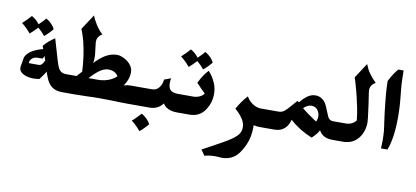

<svg xmlns="http://www.w3.org/2000/svg" viewBox="-78 -886 3135 1447"><g transform="rotate(10 1489.0 -162.5)"><path d="M450 0H401Q339 0 305 -39Q291 -55 282 -75Q273 -95 260 -133Q253 -116 216 -68Q186 -64 172 -64Q132 -64 101 -77Q60 -95 60 -129Q60 -135 61 -139L71 -199Q74 -217 87.5 -233Q101 -249 120 -261Q138 -272 162 -281.5Q186 -291 205 -295L197 -319Q219 -344 236 -358.5Q253 -373 280 -391Q313 -276 328 -228Q337 -197 346 -178Q355 -159 369.5 -149Q384 -139 408 -139H450ZM235 -213 224 -246 214 -224Q169 -224 160 -222Q142 -218 129.5 -205Q117 -192 117 -178V-172H191Q207 -172 216.5 -182.5Q226 -193 235 -213ZM257 -457Q250 -447 230 -426Q210 -405 194 -393Q173 -421 141 -448Q108 -413 84 -393Q46 -438 14 -461Q27 -472 49 -494.5Q71 -517 78 -526Q115 -506 138 -473Q176 -509 188 -526Q211 -514 229.5 -495Q248 -476 257 -457Z M1013 -139V0H893L845 -1Q805 -3 778 -3Q752 -4 692 -4Q630 -4 598 -2L495 0H439Q414 0 398.5 -12.5Q383 -25 376.5 -41Q370 -57 370 -69Q370 -91 386.5 -115Q403 -139 439 -139H488L524 -179Q518 -301 492 -405Q483 -439 474 -464Q465 -489 462 -495L538 -611Q548 -584 571 -547Q594 -510 625 -481Q622 -480 612.5 -473Q603 -466 594.5 -452Q586 -438 586 -418Q586 -413 588 -399Q596 -339 597 -324Q598 -314 598 -298Q598 -276 594 -257Q633 -299 674 -324Q717 -349 763 -349Q781 -349 802 -340.5Q823 -332 842 -318Q887 -282 887 -238Q887 -182 850 -131Q875 -139 905 -139ZM792 -190Q769 -229 716 -229Q671 -229 614 -175Q598 -160 579 -139H651Q703 -139 746 -159Q768 -169 792 -190Z M1090 124Q1080 137 1060 157.5Q1040 178 1026 188Q992 146 956 120Q969 110 989 89Q1009 68 1021 55Q1043 67 1062 86Q1081 105 1090 124Z M1189 -209Q1189 -176 1203 -159Q1221 -139 1264 -139H1338V0H1278Q1229 0 1196 -23Q1180 -35 1172 -50Q1170 -46 1163 -38.5Q1156 -31 1146 -23Q1113 0 1071 0H1003Q974 0 953.5 -20.5Q933 -41 933 -71Q933 -104 956.5 -121.5Q980 -139 1003 -139H1063Q1095 -139 1113 -158.5Q1131 -178 1136.5 -199Q1142 -220 1142 -227L1193 -246Q1192 -243 1190.5 -232.5Q1189 -222 1189 -209Z M1481 -417Q1474 -407 1454 -386Q1434 -365 1418 -353Q1397 -381 1365 -408Q1332 -373 1308 -353Q1270 -398 1238 -421Q1251 -432 1273 -454.5Q1295 -477 1302 -486Q1339 -466 1362 -433Q1400 -469 1412 -486Q1435 -474 1453.5 -455Q1472 -436 1481 -417Z M1532 -182Q1532 -120 1497 -65Q1456 0 1375 0H1328Q1299 0 1278.5 -20.5Q1258 -41 1258 -70Q1258 -101 1279.5 -120Q1301 -139 1328 -139H1383Q1405 -139 1428 -149Q1451 -159 1462 -176Q1449 -191 1434 -204L1393 -247Q1411 -283 1426 -305.5Q1441 -328 1461 -350Q1461 -353 1480.5 -328.5Q1500 -304 1516 -266.5Q1532 -229 1532 -182Z M1831 -162Q1865 -139 1898 -139H1997V0H1911Q1887 0 1867 -6Q1868 49 1857.5 94Q1847 139 1819 187Q1793 232 1763 252Q1725 278 1672 278Q1662 278 1646 276L1621 275Q1602 275 1578 278Q1554 281 1541 286L1511 243Q1525 235 1567.5 212.5Q1610 190 1661 161Q1729 123 1759 94Q1789 65 1789 26Q1789 -6 1771 -35Q1753 -64 1731 -85Q1709 -106 1709 -104Q1745 -168 1786 -212Q1786 -210 1798.5 -193Q1811 -176 1831 -162Z M2519 0H2469Q2395 0 2366 -55Q2354 -28 2313 11Q2259 -12 2219 -37Q2179 -62 2141 -96Q2132 -54 2106 -30Q2076 0 2026 0H1986Q1957 0 1937 -20Q1917 -40 1917 -69Q1917 -92 1935 -115.5Q1953 -139 1986 -139H2030Q2055 -139 2070 -149Q2085 -159 2098 -173L2161 -244L2172 -234Q2198 -266 2218 -281Q2251 -308 2287 -308Q2333 -308 2363 -268Q2376 -250 2395 -200Q2409 -165 2414 -157Q2428 -139 2451 -139H2519ZM2235 -215Q2222 -208 2211 -197Q2230 -180 2265.5 -155Q2301 -130 2325 -114Q2335 -134 2335 -155Q2335 -176 2325 -193Q2317 -209 2303 -217.5Q2289 -226 2273 -226Q2255 -226 2235 -215Z M2677 -416Q2677 -412 2679 -398L2690 -324L2696 -281Q2708 -193 2708 -176Q2708 -137 2696 -104Q2684 -71 2663 -48Q2641 -23 2612 -11Q2582 0 2551 0H2509Q2480 0 2459.5 -20.5Q2439 -41 2439 -70Q2439 -94 2458 -116.5Q2477 -139 2509 -139H2547Q2597 -139 2626 -176Q2620 -229 2611.5 -271.5Q2603 -314 2595 -346Q2587 -378 2585 -387Q2574 -428 2565.5 -457Q2557 -486 2554 -493L2629 -608Q2644 -569 2663 -542Q2682 -515 2717 -479Q2715 -478 2704.5 -471Q2694 -464 2685.5 -450Q2677 -436 2677 -416Z M2868 -608H2908Q2908 -595 2909 -553Q2910 -511 2913 -475L2918 -425Q2928 -335 2928 -254Q2928 -146 2912 -71Q2906 -42 2899.5 -23Q2893 -4 2891 0H2842Q2842 -5 2843 -21Q2844 -37 2844 -62Q2844 -97 2841 -134Q2839 -152 2835 -180Q2834 -185 2833 -191.5Q2832 -198 2831 -207Q2822 -269 2814 -347Q2807 -413 2805 -456Q2803 -499 2803 -509Q2820 -542 2838.5 -570Q2857 -598 2868 -608Z"/></g></svg>

Font: Mirza
Style: Bold
Weight: 700
Designer: Arabic design by Kourosh Beigpour, Latin design by Eduardo Tunni, engineering by Lasse Fister
Version: Version 1.0010g